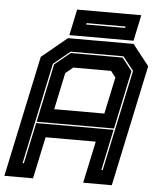

<svg xmlns="http://www.w3.org/2000/svg" viewBox="-74 -893 775 942"><g transform="rotate(5 313.5 -422.0)"><path d="M-17 0 110 -597 235 -700H558L639 -597L512 0H371L415 -206H168L124 0ZM66.5 -70H73L116 -271.5H497L454.5 -70H461L567 -568L514 -635H253.5L172 -568ZM198 -347H445L483.5 -528L459.5 -558.5H273.5L236.5 -528ZM117.5 -278 178.5 -566 255 -628.5H510L559.5 -566L498.5 -278ZM240.5 -715.5 267.5 -843.5H583.5L556.5 -715.5ZM318 -774.5H510L511.5 -781.5H319.5Z"/></g></svg>

Font: Tourney Thin ExtraBold
Style: Italic
Weight: 800
Italic angle: -12°
Version: Version 1.015